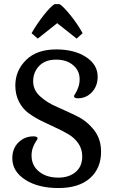

<svg xmlns="http://www.w3.org/2000/svg" viewBox="-20 -904 558 936"><path d="M258.8 -791 353.5 -715.8 382.8 -742.2Q355.5 -791 321.3 -832.5Q287.1 -874 270.5 -883.8H246.1Q227.5 -873 194.8 -832Q162.1 -791 133.8 -742.2L164.1 -715.8ZM472.7 -164.1Q472.7 -226.6 438.5 -270Q404.3 -313.5 356 -337.4Q307.6 -361.3 258.8 -382.3Q210 -403.3 175.8 -434.1Q141.6 -464.8 141.6 -507.8Q141.6 -551.8 170.9 -582.5Q200.2 -613.3 253.9 -613.3Q304.7 -613.3 336.4 -586.4Q368.2 -559.6 368.2 -517.6Q368.2 -496.1 361.3 -477.5Q354.5 -459 347.7 -448.7Q340.8 -438.5 340.8 -435.5Q340.8 -424.8 359.4 -424.8Q400.4 -424.8 428.2 -454.6Q456.1 -484.4 456.1 -530.3Q456.1 -588.9 399.4 -626Q342.8 -663.1 253.9 -663.1Q159.2 -663.1 106.9 -611.3Q54.7 -559.6 54.7 -487.3Q54.7 -442.4 72.8 -407.7Q90.8 -373 119.6 -352.1Q148.4 -331.1 183.1 -314Q217.8 -296.9 252.4 -281.2Q287.1 -265.6 315.9 -248Q344.7 -230.5 362.8 -203.6Q380.9 -176.8 380.9 -140.6Q380.9 -92.8 348.6 -65.4Q316.4 -38.1 264.6 -38.1Q206.1 -38.1 169.9 -67.9Q133.8 -97.7 133.8 -145.5Q133.8 -168 141.1 -186.5Q148.4 -205.1 155.8 -215.3Q163.1 -225.6 163.1 -228.5Q163.1 -239.3 143.6 -239.3Q99.6 -239.3 69.8 -209.5Q40 -179.7 40 -132.8Q40 -68.4 103 -27.8Q166 12.7 264.6 12.7Q364.3 12.7 418.5 -35.2Q472.7 -83 472.7 -164.1Z"/></svg>

Font: Kurale
Style: Regular
Weight: 400
Version: 1.0; ttfautohint (v1.3)